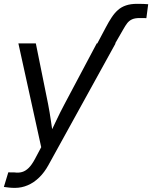

<svg xmlns="http://www.w3.org/2000/svg" viewBox="-30 -750 774 977"><path d="M465.3 -529.3 508.8 -611.3Q523.4 -639.2 538.1 -661.4Q552.7 -683.6 570.1 -699Q587.4 -714.4 611.1 -722.4Q634.8 -730.5 667.5 -730.5Q686 -730.5 700 -730Q713.9 -729.5 724.1 -728.5L714.8 -657.7Q707.5 -658.2 696.5 -658.2Q685.5 -658.2 680.7 -658.2Q656.7 -658.2 642.1 -651.6Q627.4 -645 617.4 -632.1Q607.4 -619.1 597.2 -600.6L556.2 -529.3ZM-10.3 201.2 12.2 127 43.9 127.4Q64.9 130.4 82.5 125.2Q100.1 120.1 116 104.5Q131.8 88.9 147.5 59.6L179.7 -1L63.5 -529.3H152.3L214.8 -220.2Q223.1 -177.2 229.2 -134.5Q235.4 -91.8 241.7 -50.3H215.3Q235.4 -91.8 255.4 -134.5Q275.4 -177.2 298.3 -220.2L462.4 -529.3H558.1L216.8 89.4Q196.3 127 169.4 153.1Q142.6 179.2 111.3 192.6Q80.1 206.1 45.4 206.1Q28.8 206.1 14.2 204.3Q-0.5 202.6 -10.3 201.2Z"/></svg>

Font: Inter 24pt
Style: Italic
Weight: 400
Italic angle: -9.3988°
Designer: Rasmus Andersson
Foundry: rsms
Version: Version 4.001;git-66647c0bb